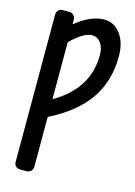

<svg xmlns="http://www.w3.org/2000/svg" viewBox="-140 -813 780 1106"><g transform="rotate(15 250.0 -260.0)"><path d="M169.9 -553.7V-223.6Q169.9 -219.7 173.8 -221.7Q368.2 -335.9 368.2 -535.2Q368.2 -581.1 347.7 -607.9Q327.1 -634.8 295.9 -634.8Q249 -634.8 173.8 -563.5Q169.9 -558.6 169.9 -553.7ZM93.8 219.7Q79.1 219.7 68.8 210Q58.6 200.2 58.6 184.6V-695.3Q58.6 -710 68.8 -720.2Q79.1 -730.5 93.8 -730.5H133.8Q148.4 -730.5 159.2 -720.2Q169.9 -710 169.9 -695.3V-669.9Q169.9 -668.9 170.9 -668Q171.9 -667 172.9 -668Q261.7 -740.2 340.8 -740.2Q399.4 -740.2 437.5 -689.9Q475.6 -639.6 475.6 -555.7Q475.6 -411.1 402.8 -303.2Q330.1 -195.3 174.8 -116.2Q169.9 -114.3 169.9 -109.4V184.6Q169.9 199.2 159.7 209.5Q149.4 219.7 133.8 219.7Z"/></g></svg>

Font: Rounded-L Mgen+ 1m medium
Style: Regular
Weight: 500
Designer: [Source Han Sans]
Ryoko NISHIZUKA  (kana & ideographs); Paul D. Hunt (Latin, Greek & Cyrillic); Wenlong ZHANG  (bopomofo
Version: Version 1.059.20150602